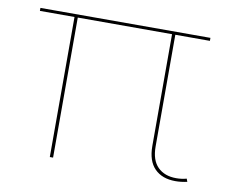

<svg xmlns="http://www.w3.org/2000/svg" viewBox="-64 -606 841 694"><g transform="rotate(10 356.5 -259.0)"><path d="M663 2Q641 7 620 7Q571 7 543.5 -21Q516 -49 516 -104V-514H170V0H158V-514H31V-525H655V-514H528V-104Q528 -54 553 -29Q578 -4 621 -4Q641 -4 659 -9Z"/></g></svg>

Font: Hepta Slab Thin
Style: Regular
Weight: 250
Designer: Michael LaGattuta
Foundry: Michael LaGattuta
Version: Version 1.100; ttfautohint (v1.8) -l 8 -r 50 -G 200 -x 14 -D